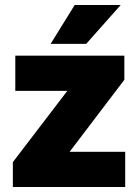

<svg xmlns="http://www.w3.org/2000/svg" viewBox="-20 -752 558 772"><path d="M483.4 0H73.2V-141.6H483.4ZM152.3 0H31.7V-100.1L358.9 -528.3H480V-431.2ZM422.9 -386.7H41.5V-528.3H422.9ZM280.3 -731.9H465.3L326.7 -575.7H183.6Z"/></svg>

Font: Heebo Black
Style: Regular
Weight: 900
Designer: Oded Ezer
Foundry: Ezer Type House
Version: Version 3.100